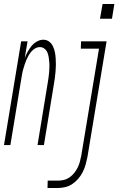

<svg xmlns="http://www.w3.org/2000/svg" viewBox="-57 -727 593 962"><path d="M444 -633 457 -707H516L504 -633ZM-37 0 49 -520H81L67 -436Q73 -452 81.5 -467.5Q90 -483 101 -496.5Q112 -510 128 -519Q144 -528 160 -528Q176 -528 188.5 -519Q201 -510 208 -495.5Q215 -481 218 -466Q221 -451 222 -435Q223 -419 223 -403Q223 -387 221.5 -370.5Q220 -354 218 -337.5Q216 -321 213 -305L163 0H131L182 -311Q184 -324 186 -337Q188 -350 189 -363Q190 -376 190.5 -389Q191 -402 190 -415Q189 -428 187 -440.5Q185 -453 180.5 -464Q176 -475 166 -483Q156 -491 143 -491Q131 -491 120 -485Q109 -479 100.5 -469Q92 -459 86 -448.5Q80 -438 75 -426.5Q70 -415 66.5 -403.5Q63 -392 59.5 -380.5Q56 -369 54 -357Q52 -345 50 -334L-5 0ZM181 215 182 178H234Q248 178 263 174.5Q278 171 291.5 161.5Q305 152 315 139.5Q325 127 332 113Q339 99 343 84Q347 69 350 54L439 -483H348L349 -520H477L381 60Q377 79 372 97.5Q367 116 358 134Q349 152 336 167.5Q323 183 306 194.5Q289 206 270 210.5Q251 215 232 215Z"/></svg>

Font: Iosevka SS04 Extralight
Style: Italic
Weight: 200
Italic angle: -9°
Monospace: yes
Designer: Belleve Invis
Foundry: Belleve Invis
Version: Version 19.0.0; ttfautohint (v1.8.4)